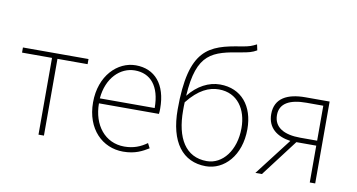

<svg xmlns="http://www.w3.org/2000/svg" viewBox="-78 -1004 2265 1217"><g transform="rotate(10 1054.5 -395.5)"><path d="M29 -494H222V0H257V-494H451V-527H29Z M768 13C846 13 891 -13 931 -37L915 -68C875 -39 830 -20 770 -20C646 -20 565 -122 565 -262H951C953 -274 953 -286 953 -297C953 -453 876 -540 754 -540C637 -540 527 -434 527 -262C527 -90 635 13 768 13ZM565 -294C576 -427 660 -507 754 -507C853 -507 918 -437 918 -294Z M1301 -20C1164 -20 1098 -133 1098 -310C1098 -328 1098 -346 1099 -363C1170 -453 1237 -481 1299 -481C1419 -481 1482 -385 1482 -264C1482 -120 1402 -20 1301 -20ZM1487 -804C1456 -789 1446 -783 1391 -774C1186 -742 1063 -700 1063 -311C1063 -101 1151 13 1301 13C1417 13 1520 -92 1520 -264C1520 -412 1439 -513 1301 -513C1229 -513 1157 -476 1101 -405C1118 -685 1217 -707 1399 -737C1440 -744 1467 -750 1495 -767Z M1618 0H1660L1840 -237H1968V0H2003V-527H1847C1733 -527 1652 -488 1652 -385C1652 -295 1715 -250 1801 -238ZM1689 -385C1689 -462 1755 -494 1859 -494H1968V-269H1859C1755 -269 1689 -306 1689 -385Z"/></g></svg>

Font: Kinto Sans Thin
Style: Regular
Weight: 100
Designer: Authors: Ryoko NISHIZUKA  (kana & ideographs); Paul D. Hunt (Latin, Greek & Cyrillic); Wenlong ZHANG  (bopomofo); Sandol
Foundry: Adobe Systems Incorporated, ookami Inc.
Version: Version 0.001